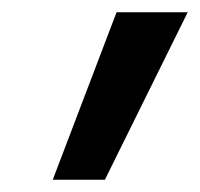

<svg xmlns="http://www.w3.org/2000/svg" viewBox="-20 -712 326 313"><path d="M170 -692H286L151 -419H66Z"/></svg>

Font: Fira Sans Compressed SemiBold
Style: Italic
Weight: 600
Width: 1
Italic angle: -8°
Designer: bBox Type GmbH & Carrois Corporate GbR & Edenspiekermann AG
Foundry: bBox Type GmbH & Carrois Corporate GbR & Edenspiekermann AG
Version: Version 4.301